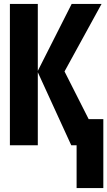

<svg xmlns="http://www.w3.org/2000/svg" viewBox="-20 -734 542 970"><path d="M502 216V-132H428L306 -373L493 -714H342L171 -376V-714H30V0H171V-369L340 0H367V216Z"/></svg>

Font: Noto Sans Mono UI Condensed ExtraBold
Style: Regular
Weight: 800
Width: 3
Designer: Monotype Design team
Foundry: Monotype Imaging Inc.
Version: 1.000